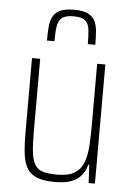

<svg xmlns="http://www.w3.org/2000/svg" viewBox="-53 -771 564 819"><g transform="rotate(5 229.0 -361.5)"><path d="M213 8Q167 8 138.5 -2.5Q110 -13 95 -36Q80 -59 75 -97Q70 -135 70 -190V-510H105V-195Q105 -140 109.5 -106Q114 -72 126.5 -54Q139 -36 162 -30Q185 -24 221 -24Q269 -24 295.5 -41Q322 -58 333 -88.5Q344 -119 346.5 -159.5Q349 -200 349 -246V-510H384V0H357L353 -78H349Q342 -52 326.5 -32.5Q311 -13 284 -2.5Q257 8 213 8ZM231 -731Q270 -731 291 -720.5Q312 -710 321 -691.5Q330 -673 332 -647Q334 -621 334 -590H302Q302 -628 299 -653Q296 -678 281 -690.5Q266 -703 231 -703Q197 -703 182 -691Q167 -679 163 -654.5Q159 -630 159 -590H127Q127 -621 129 -647Q131 -673 140 -691.5Q149 -710 170.5 -720.5Q192 -731 231 -731Z"/></g></svg>

Font: Saira Condensed Thin
Style: Regular
Weight: 250
Width: 3
Designer: Hector Gatti with collaboration of the Omnibus-Type team
Foundry: Omnibus-Type
Version: Version 1.101